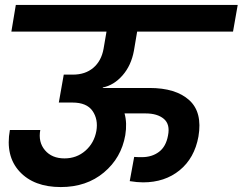

<svg xmlns="http://www.w3.org/2000/svg" viewBox="-20 -760 982 777"><path d="M26 -632 44 -740H942L923 -632H535L522 -555Q511 -495 476 -455Q441 -415 396 -406V-404H585Q691 -404 745.5 -355Q800 -306 783 -207Q767 -120 707 -71Q647 -22 559 -22Q535 -22 505 -27L523 -125Q533 -124 554 -124Q595 -124 623.5 -145.5Q652 -167 660 -212Q669 -257 643 -279Q617 -301 569 -301H484Q495 -262 487 -213Q471 -121 400.5 -62Q330 -3 226 -3Q117 -3 59 -66Q1 -129 20 -234H143Q134 -185 162 -152Q190 -119 241 -119Q290 -119 325.5 -150Q361 -181 370 -230Q378 -277 354.5 -311Q331 -345 273 -345H218L238 -458H275Q325 -458 357.5 -485.5Q390 -513 399 -562L411 -632Z"/></svg>

Font: Poppins SemiBold
Style: Italic
Weight: 600
Italic angle: -10°
Designer: Ninad Kale (Devanagari), Jonny Pinhorn (Latin)
Foundry: Indian Type Foundry
Version: Version 3.200;PS 1.000;hotconv 16.6.54;makeotf.lib2.5.65590